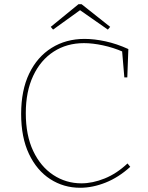

<svg xmlns="http://www.w3.org/2000/svg" viewBox="-20 -882 699 908"><path d="M359 6Q281 6 217.5 -35Q154 -76 117 -154Q80 -232 80 -343Q80 -455 118 -534Q156 -613 224 -655.5Q292 -698 380 -698Q426 -698 479 -686.5Q532 -675 587 -650L582 -516H568L557 -646L562 -637Q516 -657 467 -667.5Q418 -678 377 -678Q296 -678 234 -638Q172 -598 137 -523.5Q102 -449 102 -347Q102 -242 137 -168Q172 -94 232 -54.5Q292 -15 365 -15Q418 -15 475 -38Q532 -61 583 -109L596 -93Q541 -43 479.5 -18.5Q418 6 359 6ZM231 -742 220 -755 351 -862H366L501 -755L490 -742L354 -837H363Z"/></svg>

Font: Bitter Thin Thin
Style: Regular
Weight: 250
Version: Version 2.002